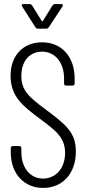

<svg xmlns="http://www.w3.org/2000/svg" viewBox="-20 -916 426 944"><path d="M89 -884 154 -782C157 -778 161 -775 166 -775H208C213 -775 217 -778 220 -782L287 -884C291 -891 289 -896 281 -896H250C245 -896 241 -893 238 -889L191 -813C190 -811 186 -811 185 -813L138 -889C135 -893 131 -896 126 -896H95C90 -896 87 -894 87 -890C87 -888 88 -886 89 -884ZM192 8C286 8 353 -61 353 -171C353 -264 305 -303 204 -378C121 -440 85 -472 85 -542C85 -620 129 -662 187 -662C251 -662 295 -609 295 -530V-505C295 -499 299 -495 305 -495H337C343 -495 347 -499 347 -505V-530C347 -637 283 -708 187 -708C98 -708 32 -648 32 -543C32 -440 95 -393 175 -333C251 -276 300 -242 300 -164C300 -88 253 -38 192 -38C129 -38 85 -90 85 -169V-188C85 -194 81 -198 75 -198H43C37 -198 33 -194 33 -188V-167C33 -62 98 8 192 8Z"/></svg>

Font: Barlow Condensed Light
Style: Regular
Weight: 300
Width: 3
Designer: Jeremy Tribby
Foundry: Tribby Type
Version: Version 1.422;hotconv 1.0.109;makeotfexe 2.5.65596